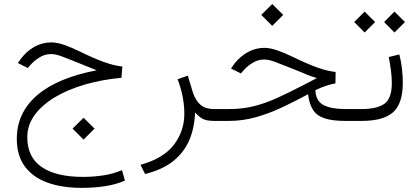

<svg xmlns="http://www.w3.org/2000/svg" viewBox="-20 -597 2071 948"><path d="M457.5 -250Q439.5 -257.3 427.7 -262Q416 -266.6 403.3 -271.7Q390.6 -276.9 369.1 -285.6Q319.8 -305.7 287.1 -317.9Q254.4 -330.1 232.9 -330.1Q201.7 -330.1 175.3 -313.7Q148.9 -297.4 128.9 -274.9L117.2 -261.2L68.4 -285.6L81.5 -304.7Q110.4 -343.8 149.4 -365.7Q188.5 -387.7 233.4 -387.7Q260.7 -387.7 296.4 -375.5Q332 -363.3 375 -342.3Q444.8 -308.1 493.9 -290.5Q543 -272.9 584 -268.6L579.6 -212.9Q483.9 -204.1 399.7 -179.7Q315.4 -155.3 251.5 -117.2Q187.5 -79.1 151.1 -29.1Q114.7 21 114.7 80.6Q114.7 179.2 186 227.8Q257.3 276.4 389.6 276.4Q439 276.4 487.8 269.3Q536.6 262.2 582.5 243.2L596.7 294.9Q551.3 314.5 497.3 322.5Q443.4 330.6 382.8 330.6Q285.6 330.6 213.9 304.4Q142.1 278.3 102.5 224.6Q63 170.9 63 88.4Q63 -40 163.1 -126.5Q263.2 -212.9 457.5 -250ZM338.4 38.1 392.6 -15.6 446.8 38.1 392.6 92.3Z M943.4 -41.5Q940.9 29.8 916.5 90.3Q892.1 150.9 839.1 195.3Q786.1 239.7 696.3 262.2L673.8 216.8Q788.6 184.6 839.4 116.9Q890.1 49.3 890.1 -35.2Q890.1 -75.2 882.1 -118.2Q874 -161.1 856.9 -205.6L907.2 -223.6L932.6 -139.6Q946.8 -98.6 971.2 -78.6Q995.6 -58.6 1034.2 -58.6H1053.2V0H1038.6Q995.6 0 976.8 -12.5Q958 -24.9 943.4 -41.5Z M1270 -523.4 1324.2 -577.1 1378.4 -523.4 1324.2 -469.2ZM1636.2 -185.5Q1616.2 -182.1 1589.8 -173.3Q1563.5 -164.6 1537.1 -151.9Q1539.6 -98.6 1576.9 -78.6Q1614.3 -58.6 1686.5 -58.6H1712.9V0H1684.6Q1618.7 0 1580.6 -13.4Q1542.5 -26.9 1524.7 -55.9Q1506.8 -85 1501 -131.8Q1439 -98.1 1375 -67.9Q1311 -37.6 1245.1 -18.8Q1179.2 0 1111.8 0H1033.7V-58.6H1113.3Q1178.7 -58.6 1234.9 -73Q1291 -87.4 1348.6 -113.5Q1406.2 -139.6 1475.1 -175.3L1544.4 -211.4Q1523.9 -217.8 1514.2 -221.2Q1504.4 -224.6 1495.8 -228.3Q1487.3 -231.9 1471.2 -238.8Q1455.1 -245.6 1421.4 -258.8Q1372.1 -278.8 1339.4 -291Q1306.6 -303.2 1285.2 -303.2Q1255.4 -303.2 1230 -288.3Q1204.6 -273.4 1185.1 -252.4L1169.4 -234.4L1120.6 -258.8L1138.2 -283.7Q1167 -319.8 1204.8 -340.3Q1242.7 -360.8 1285.6 -360.8Q1313 -360.8 1348.6 -348.6Q1384.3 -336.4 1427.2 -315.4Q1497.6 -281.2 1546.6 -263.7Q1595.7 -246.1 1637.2 -241.7Z M1951.7 -328.1Q1960.9 -293.5 1964.8 -256.8Q1968.8 -220.2 1968.8 -188.5Q1968.8 -85.9 1921.1 -43Q1873.5 0 1766.1 0H1693.4V-58.6H1766.1Q1840.3 -58.6 1877.4 -84.2Q1914.6 -109.9 1914.6 -187Q1914.6 -213.9 1910.4 -248.3Q1906.2 -282.7 1899.4 -315.4ZM1876.5 -488.3 1927.7 -539.6 1979.5 -488.3 1927.7 -436.5ZM1729 -488.3 1780.3 -539.6 1832 -488.3 1780.3 -436.5Z"/></svg>

Font: Vazir Thin
Style: Thin
Weight: 100
Designer: Saber Rastikerdar
Foundry: Saber Rastikerdar
Version: Version 30.0.0